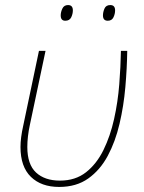

<svg xmlns="http://www.w3.org/2000/svg" viewBox="-20 -729 571 759"><path d="M214 10Q143 10 102 -30Q61 -70 61 -148Q61 -184 72 -233L134 -528H160L98 -235Q93 -212 90.5 -190Q88 -168 88 -148Q88 -79 122.5 -47Q157 -15 217 -15Q278 -15 320 -48Q362 -81 389 -136Q416 -191 431 -258.5Q446 -326 451.5 -396Q457 -466 458 -528H483Q482 -459 475.5 -384.5Q469 -310 452.5 -239.5Q436 -169 406 -113Q376 -57 329 -23.5Q282 10 214 10ZM406 -647Q387 -647 387 -668Q387 -681 393 -695Q399 -709 416 -709Q435 -709 435 -688Q435 -674 428.5 -660.5Q422 -647 406 -647ZM238 -647Q220 -647 220 -668Q220 -681 226.5 -695Q233 -709 249 -709Q268 -709 268 -688Q268 -674 261.5 -660.5Q255 -647 238 -647Z"/></svg>

Font: Noto Sans Disp Thin
Style: Italic
Weight: 100
Italic angle: -12°
Designer: Monotype Design Team
Foundry: Monotype Imaging Inc.
Version: Version 2.000;GOOG;noto-source:20170915:90ef993387c0